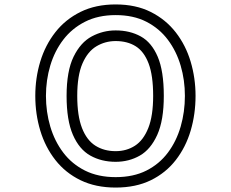

<svg xmlns="http://www.w3.org/2000/svg" viewBox="-20 -824 1040 865"><path d="M501 21Q411 21 343 -12Q275 -45 229.5 -103Q184 -161 161.5 -235.5Q139 -310 139 -392Q139 -473 161.5 -547Q184 -621 229.5 -679Q275 -737 343 -770.5Q411 -804 501 -804Q592 -804 659.5 -770Q727 -736 772 -678Q817 -620 839 -546Q861 -472 861 -392Q861 -310 839 -235.5Q817 -161 772 -103Q727 -45 659.5 -12Q592 21 501 21ZM501 -26Q581 -26 639.5 -55.5Q698 -85 736.5 -136.5Q775 -188 794 -254Q813 -320 813 -392Q813 -463 794 -528Q775 -593 736.5 -644.5Q698 -696 639.5 -726Q581 -756 501 -756Q422 -756 363 -726Q304 -696 265 -645Q226 -594 206.5 -528.5Q187 -463 187 -392Q187 -320 206.5 -254Q226 -188 265 -136.5Q304 -85 363 -55.5Q422 -26 501 -26ZM501 -95Q437 -95 387 -123Q337 -151 308.5 -216.5Q280 -282 280 -392Q280 -504 311.5 -568.5Q343 -633 393.5 -660Q444 -687 501 -687Q565 -687 614 -660Q663 -633 690.5 -568.5Q718 -504 718 -392Q718 -282 688.5 -216.5Q659 -151 610 -123Q561 -95 501 -95ZM501 -143Q550 -143 588 -167.5Q626 -192 648 -247Q670 -302 670 -392Q670 -484 649.5 -538Q629 -592 591.5 -615.5Q554 -639 501 -639Q454 -639 414.5 -615.5Q375 -592 351.5 -538Q328 -484 328 -392Q328 -302 349.5 -247Q371 -192 410 -167.5Q449 -143 501 -143Z"/></svg>

Font: Train One
Style: Regular
Weight: 400
Designer: Fontworks Inc.
Foundry: Fontworks Inc.
Version: Version 1.100